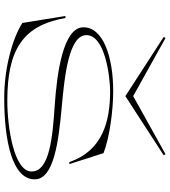

<svg xmlns="http://www.w3.org/2000/svg" viewBox="34 -844 823 932"><g transform="rotate(90 446.0 -377.5)"><path d="M454 14C665 14 850 -25 850 -134C850 -228 663 -250 501 -265C346 -279 150 -300 150 -385C150 -476 355 -500 422 -500C566 -500 711 -465 766 -302H776L723 -468C649 -497 516 -515 422 -515C253 -515 110 -465 112 -369C114 -273 329 -242 493 -231C642 -221 812 -207 812 -119C812 -33 597 -1 469 -1C224 -1 103 -74 67 -283H57L91 -74C162 -28 306 14 454 14ZM159 -760 446 -574 733 -760 728 -769 446 -612 164 -769Z"/></g></svg>

Font: Sprat Extended Thin
Style: Regular
Weight: 100
Width: 9
Designer: Ethan Nakache
Foundry: Collletttivo
Version: Version 2.000;Glyphs 3.2 (3217)